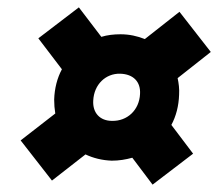

<svg xmlns="http://www.w3.org/2000/svg" viewBox="-20 -588 605 521"><path d="M283 -152C303 -152 321 -155 339 -160L394 -87L504 -171L445 -249C458 -273 465 -301 466 -331C467 -347 465 -362 462 -376L552 -447L467 -556L373 -482C353 -490 331 -495 307 -495C289 -495 271 -493 255 -488L194 -568L84 -484L148 -400C135 -376 128 -348 127 -318C127 -305 128 -292 130 -280L36 -207L121 -98L212 -169C233 -159 257 -153 283 -152ZM284 -260C251 -260 231 -282 233 -315C235 -359 267 -389 306 -388C342 -387 362 -366 360 -333C358 -289 325 -259 284 -260Z"/></svg>

Font: Fixel Display 20240404 ExBold
Style: Italic
Weight: 800
Italic angle: -10°
Designer: AlfaBravo + MacPaw
Foundry: Kyrylo Tkachov, Marchela Mozhyna, Serhii Makarenko, Maria Weinstein, Zakhar Kryvoshyya
Version: Version 1.211;Glyphs 3.2 (3225)